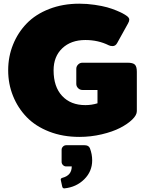

<svg xmlns="http://www.w3.org/2000/svg" viewBox="-20 -737 807 1057"><path d="M344.2 62.5H445.8Q468.3 62.5 475 79.2Q487.5 111.7 487.5 145.8Q487.5 206.7 443.8 250Q400 293.3 335 300H333.3Q325 300 322.5 290L315 255.8Q315 255 315 253.3L314.2 252.5Q314.2 244.2 324.2 241.7Q375 228.3 375 179.2H344.2Q334.2 179.2 326.7 171.7Q319.2 164.2 319.2 154.2V87.5Q319.2 77.5 326.7 70Q334.2 62.5 344.2 62.5ZM416.7 -716.7Q460 -716.7 501.7 -710.4Q543.3 -704.2 570 -696.7Q596.7 -689.2 621.7 -678.8Q646.7 -668.3 655.4 -663.3Q664.2 -658.3 670.8 -654.2Q691.7 -641.7 691.7 -629.2Q691.7 -620 685 -608.3L625 -500Q615.8 -483.3 600 -483.3Q587.5 -483.3 579.2 -487.5Q520.8 -516.7 450 -516.7Q370.8 -516.7 322.9 -471.3Q275 -425.8 275 -350Q275 -259.2 322.1 -208.8Q369.2 -158.3 450 -158.3Q484.2 -158.3 516.7 -168.3V-241.7H433.3Q420 -241.7 410 -251.7Q400 -261.7 400 -275V-358.3Q400 -371.7 410 -381.7Q420 -391.7 433.3 -391.7H683.3Q711.7 -391.7 722.5 -381.2Q733.3 -370.8 733.3 -341.7V-125Q733.3 -103.3 707.9 -78.8Q682.5 -54.2 641.2 -32.9Q600 -11.7 540 2.5Q480 16.7 416.7 16.7Q325.8 16.7 250.8 -12.5Q175.8 -41.7 127.1 -92.1Q78.3 -142.5 51.7 -208.8Q25 -275 25 -350Q25 -425 51.7 -491.2Q78.3 -557.5 127.1 -607.9Q175.8 -658.3 250.8 -687.5Q325.8 -716.7 416.7 -716.7Z"/></svg>

Font: BoonTook Mon
Style: Regular
Weight: 400
Designer: Sungsit Sawaiwan
Foundry: FontUni
Version: Version 3.0